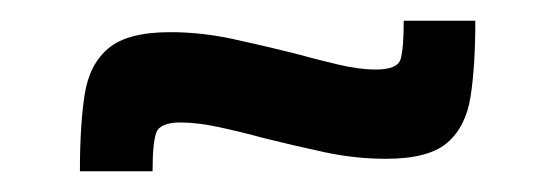

<svg xmlns="http://www.w3.org/2000/svg" viewBox="-20 -395 537 185"><path d="M57 -230Q57 -274 61.5 -303.5Q66 -333 84.5 -348.5Q103 -364 144 -364Q174 -364 204 -357.5Q234 -351 262 -344Q284 -338 305 -333Q326 -328 342 -328Q363 -328 366 -338Q369 -348 369 -375H438Q438 -332 433.5 -302.5Q429 -273 411 -257.5Q393 -242 352 -242Q322 -242 292 -248.5Q262 -255 234 -262Q212 -268 191 -272.5Q170 -277 154 -277Q134 -277 130.5 -267Q127 -257 127 -230Z"/></svg>

Font: Saira Thin SemiBold
Style: Regular
Weight: 600
Version: Version 1.101